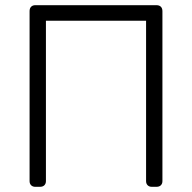

<svg xmlns="http://www.w3.org/2000/svg" viewBox="-20 -720 740 740"><path d="M116 0Q106 0 100 -6Q94 -12 94 -22V-677Q94 -688 100 -694Q106 -700 116 -700H583Q594 -700 600 -694Q606 -688 606 -677V-22Q606 -12 600 -6Q594 0 583 0H565Q555 0 549 -6Q543 -12 543 -22V-640H157V-22Q157 -12 151 -6Q145 0 134 0Z"/></svg>

Font: Rubik Light
Style: Regular
Weight: 300
Designer: Hubert and Fischer
Foundry: Hubert and Fischer
Version: Version 2.300;gftools[0.9.30]